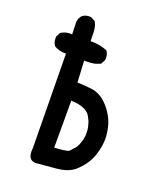

<svg xmlns="http://www.w3.org/2000/svg" viewBox="-142 -848 784 944"><g transform="rotate(20 250.0 -376.0)"><path d="M159.2 7.8Q142.6 7.8 131.8 -2Q120.1 -13.7 120.1 -40Q120.1 -46.9 121.1 -55.7L115.2 -548.8Q111.3 -548.8 107.4 -548.8Q78.1 -548.8 53.7 -563.5Q41 -579.1 41 -601.6Q41 -604.5 41 -610.4L52.7 -633.8L55.7 -635.7Q76.2 -648.4 102.5 -648.4Q106.4 -648.4 111.3 -647.5L109.4 -712.9Q109.4 -712.9 109.4 -713.9Q111.3 -732.4 124 -747.1Q138.7 -759.8 160.2 -759.8Q163.1 -759.8 168.9 -759.8L192.4 -748L194.3 -745.1Q207 -721.7 207 -690.4Q207 -668 208 -647.5Q212.9 -647.5 217.8 -647.5Q255.9 -647.5 293.9 -632.8L295.9 -631.8Q307.6 -617.2 307.6 -594.7Q307.6 -591.8 307.6 -585.9L294.9 -561.5Q274.4 -551.8 257.3 -549.3Q240.2 -546.9 229 -546.9Q217.8 -546.9 210.9 -546.9L216.8 -434.6Q245.1 -433.6 287.1 -429.7Q337.9 -424.8 377 -382.3Q416 -339.8 430.7 -289.1Q440.4 -252.9 440.4 -219.2Q440.4 -185.5 429.7 -148.4Q419.9 -110.4 397.5 -79.1Q382.8 -58.6 366.2 -43Q331.1 -7.8 268.6 -2Q162.1 7.8 159.2 7.8ZM329.1 -282.2Q321.3 -299.8 312.5 -309.6Q298.8 -323.2 276.4 -331.1Q249 -339.8 224.6 -339.8Q221.7 -339.8 218.8 -339.8V-94.7Q270.5 -96.7 293 -104.5L318.4 -131.8Q327.1 -141.6 335.4 -166.5Q343.8 -191.4 343.8 -209.5Q343.8 -227.5 342.8 -234.9Q341.8 -242.2 340.8 -246.1Q339.8 -250 338.9 -253.9Q337.9 -257.8 336.9 -261.2Q335.9 -264.6 335 -268.1Q334 -271.5 332.5 -274.9Q331.1 -278.3 329.1 -282.2Z"/></g></svg>

Font: JasonHandwriting2
Style: SemiBold
Weight: 600
Version: Version 1.04.7